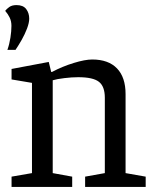

<svg xmlns="http://www.w3.org/2000/svg" viewBox="-20 -739 616 759"><path d="M9.2 -541.8Q17.2 -564 21.2 -590Q25.2 -615.9 25.2 -636.9Q25.2 -655.1 18.3 -669.4Q11.4 -683.7 0.5 -696.1Q5.8 -703.4 16.6 -711.2Q27.4 -718.9 45.3 -718.9Q71.7 -718.9 83.6 -703.1Q95.5 -687.3 95.5 -665.3Q95.5 -649.2 87 -626.5Q78.4 -603.9 65.8 -581.5Q53.1 -559.2 41.3 -541.8ZM25.7 0V-40.7L106.4 -54.7V-411.4L25.7 -425V-466.4L172.7 -494.1L182.4 -454.6H185.6Q226.9 -476.5 271.5 -490.1Q316.1 -503.8 344.6 -503.8Q408.6 -503.8 442.5 -468.6Q476.4 -433.5 476.4 -367V-54.7L555.9 -40.7V0H316.5V-40.7L394.4 -54.7V-352.7Q394.4 -397.1 371.3 -415.4Q348.3 -433.8 289.2 -433.8Q263.6 -433.8 234.4 -430.2Q205.2 -426.7 188.4 -421.7V-54.7L265.4 -40.7V0Z"/></svg>

Font: Faustina Light
Style: Regular
Weight: 300
Designer: Alfonso Garcia
Foundry: http://www.omnibus-type.com
Version: Version 1.200